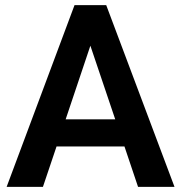

<svg xmlns="http://www.w3.org/2000/svg" viewBox="-20 -731 707 751"><path d="M662.6 0 395.5 -710.9H271.5L5.9 0H147.9L201.2 -158.2H466.8L520 0ZM333.5 -552.2 430.7 -264.2H236.8Z"/></svg>

Font: Vazirmatn SemiBold
Style: Regular
Weight: 600
Designer: Saber Rastikerdar
Foundry: Saber Rastikerdar
Version: Version 33.003